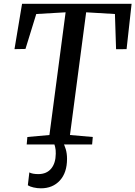

<svg xmlns="http://www.w3.org/2000/svg" viewBox="-20 -763 715 1014"><path d="M121 0 124.5 -39.5 241 -50 326.5 -698 171.5 -689 114.5 -504.5 56.5 -503.5 96.5 -743H675L648.5 -503.5L593 -503L587 -689L435 -698L349.5 -50L470 -39.5L466.5 0ZM287.5 -14 311.5 -12Q320.5 2 327.2 24.8Q334 47.5 334 76Q334 149 296.2 190.2Q258.5 231.5 196 231.5Q176.5 231.5 157 227Q137.5 222.5 127 215.5L135 147.5Q150.5 156.5 183.5 156.5Q226.5 156 250.2 127.5Q274 99 274.5 49Q275 27.5 271.2 13.2Q267.5 -1 264 -12Z"/></svg>

Font: Merriweather Text Regular
Style: Italic
Weight: 400
Italic angle: -7.8°
Designer: Eben Sorkin
Foundry: Eben Sorkin
Version: Version 2.100; ttfautohint (v1.7.19-72a1) -l 8 -r 50 -G 200 